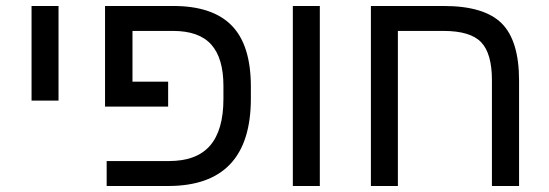

<svg xmlns="http://www.w3.org/2000/svg" viewBox="-20 -619 1828 639"><path d="M174.8 -599.1V-284.2H85V-599.1Z M723.6 -333Q723.6 -425.3 683.1 -470.7Q642.6 -516.1 555.7 -516.1H420.9V-347.2H539.6V-264.2H329.6V-599.1H556.6Q687.5 -599.1 751.2 -533.9Q814.9 -468.8 814.9 -331.1V-291Q814.9 0 539.6 0H335V-83H542Q634.8 -83 679.2 -134.5Q723.6 -186 723.6 -290Z M1044.4 -599.1V0H954.6V-599.1Z M1617.2 -352.1Q1617.2 -440.9 1581.3 -478.5Q1545.4 -516.1 1455.6 -516.1H1304.2V0H1214.4V-599.1H1456.5Q1591.3 -599.1 1649.4 -541.5Q1707.5 -483.9 1707.5 -351.1V0H1617.2Z"/></svg>

Font: Arimo Nerd Font
Style: Regular
Weight: 400
Designer: Steve Matteson
Foundry: Monotype Imaging Inc.
Version: Version 1.33;Nerd Fonts 3.2.1